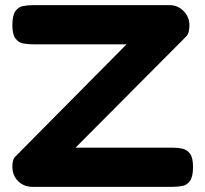

<svg xmlns="http://www.w3.org/2000/svg" viewBox="-20 -714 797 745"><path d="M106 11Q73 11 50.5 -11Q28 -33 28 -68Q28 -79 30.5 -90Q33 -101 41 -108L471 -542H110Q91 -542 72 -545Q53 -548 40.5 -564Q28 -580 28 -616Q28 -654 39.5 -670.5Q51 -687 69.5 -690.5Q88 -694 107 -694H638Q670 -694 692.5 -671Q715 -648 715 -616Q715 -604 712.5 -592Q710 -580 702 -572L273 -141H652Q671 -141 688.5 -137Q706 -133 717.5 -117.5Q729 -102 729 -66Q729 -29 717.5 -12.5Q706 4 688 7.5Q670 11 650 11Z"/></svg>

Font: Fredoka SemiExpanded SemiBold
Style: Regular
Weight: 600
Width: 6
Designer: Ben Nathan
Foundry: Milena B. Brandão, Ben Nathan
Version: Version 2.001